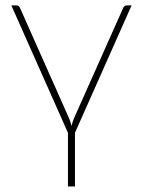

<svg xmlns="http://www.w3.org/2000/svg" viewBox="-20 -513 530 712"><path d="M258 -20.5V178.5H232V-20.5L22 -493H41.5Q46.5 -493 49.5 -490Q52.5 -487 54 -484L236.5 -73.5Q239.5 -66.5 241.5 -59.8Q243.5 -53 245.5 -46Q247 -53 249 -59.8Q251 -66.5 254 -73.5L437 -484Q439 -488 442.2 -490.5Q445.5 -493 449.5 -493H468Z"/></svg>

Font: Lato ExtraLight
Style: Regular
Weight: 275
Designer: Lukasz Dziedzic with Adam Twardoch and Botio Nikoltchev
Foundry: tyPoland Lukasz Dziedzic
Version: Version 2.015; 2015-08-06; http://www.latofonts.com/